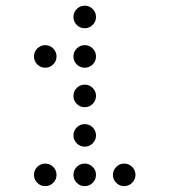

<svg xmlns="http://www.w3.org/2000/svg" viewBox="-20 -674 587 665"><path d="M312.5 -615.2Q312.5 -599.1 301 -587.6Q289.6 -576.2 273.4 -576.2Q257.3 -576.2 245.8 -587.6Q234.4 -599.1 234.4 -615.2Q234.4 -631.3 245.8 -642.8Q257.3 -654.3 273.4 -654.3Q289.6 -654.3 301 -642.8Q312.5 -631.3 312.5 -615.2ZM175.8 -478.5Q175.8 -462.4 164.3 -450.9Q152.8 -439.5 136.7 -439.5Q120.6 -439.5 109.1 -450.9Q97.7 -462.4 97.7 -478.5Q97.7 -494.6 109.1 -506.1Q120.6 -517.6 136.7 -517.6Q152.8 -517.6 164.3 -506.1Q175.8 -494.6 175.8 -478.5ZM312.5 -478.5Q312.5 -462.4 301 -450.9Q289.6 -439.5 273.4 -439.5Q257.3 -439.5 245.8 -450.9Q234.4 -462.4 234.4 -478.5Q234.4 -494.6 245.8 -506.1Q257.3 -517.6 273.4 -517.6Q289.6 -517.6 301 -506.1Q312.5 -494.6 312.5 -478.5ZM312.5 -341.8Q312.5 -325.7 301 -314.2Q289.6 -302.7 273.4 -302.7Q257.3 -302.7 245.8 -314.2Q234.4 -325.7 234.4 -341.8Q234.4 -357.9 245.8 -369.4Q257.3 -380.9 273.4 -380.9Q289.6 -380.9 301 -369.4Q312.5 -357.9 312.5 -341.8ZM312.5 -205.1Q312.5 -189 301 -177.5Q289.6 -166 273.4 -166Q257.3 -166 245.8 -177.5Q234.4 -189 234.4 -205.1Q234.4 -221.2 245.8 -232.7Q257.3 -244.1 273.4 -244.1Q289.6 -244.1 301 -232.7Q312.5 -221.2 312.5 -205.1ZM175.8 -68.4Q175.8 -52.2 164.3 -40.8Q152.8 -29.3 136.7 -29.3Q120.6 -29.3 109.1 -40.8Q97.7 -52.2 97.7 -68.4Q97.7 -84.5 109.1 -95.9Q120.6 -107.4 136.7 -107.4Q152.8 -107.4 164.3 -95.9Q175.8 -84.5 175.8 -68.4ZM312.5 -68.4Q312.5 -52.2 301 -40.8Q289.6 -29.3 273.4 -29.3Q257.3 -29.3 245.8 -40.8Q234.4 -52.2 234.4 -68.4Q234.4 -84.5 245.8 -95.9Q257.3 -107.4 273.4 -107.4Q289.6 -107.4 301 -95.9Q312.5 -84.5 312.5 -68.4ZM449.2 -68.4Q449.2 -52.2 437.7 -40.8Q426.3 -29.3 410.2 -29.3Q394 -29.3 382.6 -40.8Q371.1 -52.2 371.1 -68.4Q371.1 -84.5 382.6 -95.9Q394 -107.4 410.2 -107.4Q426.3 -107.4 437.7 -95.9Q449.2 -84.5 449.2 -68.4Z"/></svg>

Font: DatDot Light
Style: Regular
Weight: 300
Designer: GGBot
Version: 1.00